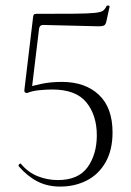

<svg xmlns="http://www.w3.org/2000/svg" viewBox="-20 -676 484 708"><path d="M80 -333Q68 -333 70 -345L102 -613Q103 -620 105 -622.5Q107 -625 115 -625Q206 -625 256 -625.5Q306 -626 329.5 -628.5Q353 -631 360.5 -637Q368 -643 373 -654Q374 -656 379.5 -655.5Q385 -655 384 -651L372 -596Q369 -584 362.5 -581.5Q356 -579 344 -579L139 -584Q126 -584 124 -570L97 -346ZM58 -71Q84 -40 119.5 -26Q155 -12 193 -12Q269 -12 303 -59.5Q337 -107 337 -177Q337 -251 298.5 -298.5Q260 -346 172 -346Q153 -346 126 -343.5Q99 -341 80 -333Q78 -332 80 -342.5Q82 -353 83 -354Q97 -359 131.5 -366.5Q166 -374 208 -374Q294 -374 344.5 -326.5Q395 -279 395 -188Q395 -123 369.5 -78Q344 -33 300 -10.5Q256 12 202 12Q155 12 118 -7Q81 -26 49 -63Q47 -67 51.5 -71Q56 -75 58 -71Z"/></svg>

Font: Cormorant Infant Light
Style: Regular
Weight: 300
Designer: Christian Thalmann (Catharsis Fonts)
Foundry: Catharsis Fonts
Version: Version 4.001